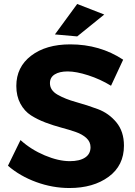

<svg xmlns="http://www.w3.org/2000/svg" viewBox="-20 -936 677 965"><path d="M368 -916 504 -863 368 -753 256 -763ZM538 -505Q484 -538 423.5 -557.5Q363 -577 320 -577Q279 -577 255 -562Q231 -547 231 -518Q231 -482 269.5 -460Q308 -438 362.5 -423Q417 -408 472 -387.5Q527 -367 565 -321Q603 -275 603 -204Q603 -104 526 -47.5Q449 9 329 9Q244 9 162 -21Q80 -51 20 -103L83 -232Q136 -184 205 -155Q274 -126 331 -126Q380 -126 407.5 -144Q435 -162 435 -196Q435 -223 414.5 -242Q394 -261 361 -272.5Q328 -284 288.5 -294.5Q249 -305 209 -320Q169 -335 136 -356Q103 -377 82.5 -415Q62 -453 62 -504Q62 -599 136.5 -656Q211 -713 333 -713Q482 -713 599 -636Z"/></svg>

Font: Montserrat-Arabic SemiBold
Style: Regular
Weight: 600
Designer: Mohamed Gaber
Foundry: Kief Type Foundry
Version: Version 5.008;PS 005.008;hotconv 1.0.88;makeotf.lib2.5.64775